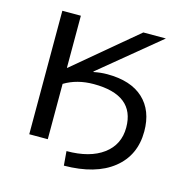

<svg xmlns="http://www.w3.org/2000/svg" viewBox="-93 -607 751 781"><g transform="rotate(15 282.0 -216.5)"><path d="M261 -314 262 -312Q290 -318 319 -318Q418 -318 471 -269Q524 -220 524 -132Q524 -31 450.5 27.5Q377 86 244 87L239 27Q337 27 393 -14.5Q449 -56 449 -128Q449 -265 276 -265Q206 -265 153 -233V0H75V-520H153V-301H155L416 -520H511Z"/></g></svg>

Font: Mplus 1p
Style: Regular
Weight: 400
Version: Version 1.061